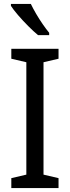

<svg xmlns="http://www.w3.org/2000/svg" viewBox="-20 -964 358 984"><path d="M280 0H38V-51L115 -69V-645L38 -663V-714H280V-663L203 -645V-69L280 -51ZM138 -944Q149 -921 165 -893.5Q181 -866 199 -840Q217 -814 232 -796V-784H175Q153 -802 125 -830Q97 -858 72.5 -886.5Q48 -915 36 -934V-944Z"/></svg>

Font: Noto Sans Tamil SemiCondensed
Style: Regular
Weight: 400
Width: 4
Designer: Jelle Bosma - Monotype Design Team
Foundry: Monotype Imaging Inc.
Version: Version 2.004; ttfautohint (v1.8.4.7-5d5b)